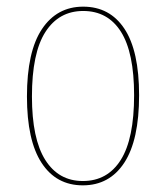

<svg xmlns="http://www.w3.org/2000/svg" viewBox="-20 -548 499 577"><path d="M398 -262Q398 -127 353.5 -59Q309 9 229 9Q149 9 105 -58.5Q61 -126 61 -258Q61 -393 106 -460.5Q151 -528 230 -528Q310 -528 354 -461.5Q398 -395 398 -262ZM76 -258Q76 -131 116 -67.5Q156 -4 229 -4Q303 -4 343 -67.5Q383 -131 383 -262Q383 -390 343.5 -452.5Q304 -515 230 -515Q157 -515 116.5 -452Q76 -389 76 -258Z"/></svg>

Font: Fira Sans Compressed Hair
Style: Regular
Weight: 100
Width: 1
Designer: bBox Type GmbH & Carrois Corporate GbR & Edenspiekermann AG
Foundry: bBox Type GmbH & Carrois Corporate GbR & Edenspiekermann AG
Version: Version 4.301